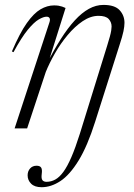

<svg xmlns="http://www.w3.org/2000/svg" viewBox="-20 -523 547 782"><path d="M149.5 239.5Q121 239.5 106.8 225.2Q92.5 211 92.5 191Q92.5 174.5 102.5 163.2Q112.5 152 129 152Q142.5 152 147.5 159.5Q152.5 167 150 185.5Q147.5 204 152.8 210.8Q158 217.5 169.5 217.5Q188.5 217.5 205.2 208.2Q222 199 238 177.2Q254 155.5 270.5 117.5Q287 79.5 305 22.5L416.5 -337Q423.5 -359.5 427.5 -374.2Q431.5 -389 433 -398.8Q434.5 -408.5 434.5 -415Q434.5 -432.5 422.8 -445.5Q411 -458.5 381.5 -458.5Q349 -458.5 316.8 -436.8Q284.5 -415 255.5 -380.2Q226.5 -345.5 203.8 -305.8Q181 -266 166.5 -230L90.5 0H39.5L182 -434Q185 -444.5 181.5 -449.8Q178 -455 169.5 -455Q157.5 -455 138.2 -444Q119 -433 93.2 -401.8Q67.5 -370.5 35 -310.5L28.5 -313.5Q60.5 -388.5 89.2 -429Q118 -469.5 145.2 -485.2Q172.5 -501 200 -501Q210 -501 218 -499.8Q226 -498.5 233 -496.2Q240 -494 247 -490.5L176.5 -267L168 -258Q198.5 -318 227.5 -363.8Q256.5 -409.5 284.8 -440.2Q313 -471 342 -487Q371 -503 401.5 -503Q447.5 -503 467.2 -481.5Q487 -460 487 -430Q487 -416 482.8 -395.5Q478.5 -375 467 -340L367.5 -27Q336 72.5 300 131Q264 189.5 226 214.5Q188 239.5 149.5 239.5Z"/></svg>

Font: Newsreader 60pt Light
Style: Italic
Weight: 300
Italic angle: -17°
Designer: Hugues Gentile
Foundry: Production Type
Version: Version 1.003